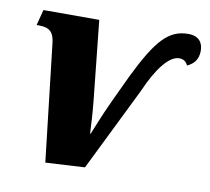

<svg xmlns="http://www.w3.org/2000/svg" viewBox="-66 -616 762 698"><g transform="rotate(10 315.0 -266.5)"><path d="M94 -425 144 9 289 1 441 -308C480 -398 522 -449 558 -449C571 -449 583 -444 590 -428C614 -439 630 -457 630 -489C630 -515 618 -542 575 -542C503 -542 460 -495 390 -352L344 -254C313 -188 295 -138 288 -123H286C285 -145 282 -203 278 -240L247 -536H41L26 -478H37C77 -478 90 -459 94 -425Z"/></g></svg>

Font: Noto Serif Condensed Black
Style: Italic
Weight: 900
Width: 3
Italic angle: -12°
Designer: Monotype Design Team
Foundry: Monotype Imaging Inc.
Version: Version 2.013